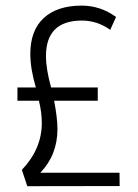

<svg xmlns="http://www.w3.org/2000/svg" viewBox="-20 -656 486 677"><path d="M76.2 0.5 57.1 -57.1Q127.4 -130.9 127.4 -222.2Q127.4 -260.3 117.2 -300.8H41.5V-347.7H106.4Q86.9 -413.6 86.9 -465.8Q86.9 -548.8 134.3 -592.5Q181.6 -636.2 268.1 -636.2Q334 -636.2 389.2 -596.2L368.7 -550.8Q322.3 -583.5 269 -583.5Q142.1 -583.5 142.1 -458Q142.1 -412.6 160.2 -347.7H324.7V-300.8H170.9Q182.6 -238.3 182.6 -201.7Q182.6 -109.4 122.1 -46.9H401.4L401.9 0Z"/></svg>

Font: Anaheim
Style: Regular
Weight: 400
Designer: vernon adams
Foundry: vernon adams
Version: Version 1.002; ttfautohint (v0.93.5-3d13) -l 8 -r 50 -G 200 